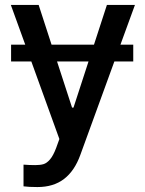

<svg xmlns="http://www.w3.org/2000/svg" viewBox="-20 -550 582 769"><path d="M513.7 -303.7H438L301.8 70.3Q278.8 134.3 236.6 166.7Q194.3 199.2 129.9 199.2Q94.7 199.2 74.2 196.3V109.4Q97.7 111.3 121.1 111.3Q141.1 111.3 154.3 107.4Q167.5 103.5 180.4 88.4Q193.4 73.2 205.1 42L217.8 6.8L105.5 -303.7H24.4V-371.1H81.1L23.4 -530.3H134.8L186.5 -371.1H356.4L408.2 -530.3H520.5L462.4 -371.1H513.7ZM268.6 -119.1H274.4L334.5 -303.7H208.5Z"/></svg>

Font: Pretendard Medium
Style: Regular
Weight: 500
Designer: Base glyphs from Inter by Rasmus Andersson; Hangeul glyphs from Noto Sans CJK(Source Han Sans) by Jang Soo-young and Kan
Foundry: Kil Hyung-jin
Version: Version 1.309